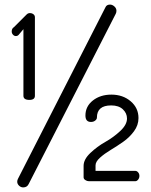

<svg xmlns="http://www.w3.org/2000/svg" viewBox="-20 -789 659 836"><path d="M352 -286Q352 -326 384.5 -351.5Q417 -377 465 -377Q515 -377 549 -348Q583 -319 583 -275Q583 -244 563.5 -217.5Q544 -191 517 -172Q490 -153 462.5 -136.5Q435 -120 415.5 -102.5Q396 -85 396 -69V-45H569Q576 -45 581.5 -38.5Q587 -32 587 -23Q587 -14 581.5 -7Q576 0 569 0H367Q359 0 351.5 -5Q344 -10 344 -17V-67Q344 -95 373.5 -123Q403 -151 438.5 -171Q474 -191 503.5 -218.5Q533 -246 533 -273Q533 -296 515 -313Q497 -330 464 -330Q402 -330 402 -277Q402 -270 394.5 -264Q387 -258 376 -258Q352 -258 352 -286ZM82 -372V-662L61 -637Q56 -632 49 -632Q42 -632 36.5 -638Q31 -644 31 -652Q31 -665 41 -671L96 -726Q102 -732 110 -732Q119 -732 125.5 -727Q132 -722 132 -714V-372Q132 -354 108 -354Q82 -354 82 -372ZM459 -769Q469 -769 478 -761Q487 -753 487 -742Q487 -735 484 -729L105 12Q98 27 81 27Q71 27 63 19.5Q55 12 55 2Q55 -4 58 -10L439 -757Q444 -769 459 -769Z"/></svg>

Font: Dosis
Style: Regular
Weight: 400
Designer: Edgar Tolentino, Pablo Impallari, Igino Marini
Foundry: Edgar Tolentino, Pablo Impallari, Igino Marini
Version: Version 1.007